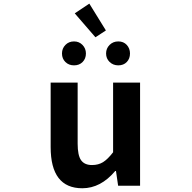

<svg xmlns="http://www.w3.org/2000/svg" viewBox="-20 -1008 1040 1042"><path d="M426.8 13.7Q254.9 13.7 254.9 -210V-559.6H401.4V-228.5Q401.4 -165 419.9 -138.7Q438.5 -112.3 479.5 -112.3Q513.7 -112.3 539.1 -127.9Q564.5 -143.6 593.8 -181.6V-559.6H740.2V0H621.1L609.4 -80.1H605.5Q526.4 13.7 426.8 13.7ZM498 -805.7 385.7 -935.5 464.8 -988.3 554.7 -842.8ZM316.4 -717.8Q316.4 -745.1 335 -764.2Q353.5 -783.2 381.8 -783.2Q409.2 -783.2 427.7 -764.2Q446.3 -745.1 446.3 -717.8Q446.3 -689.5 428.2 -671.4Q410.2 -653.3 381.8 -653.3Q353.5 -653.3 335 -671.4Q316.4 -689.5 316.4 -717.8ZM685.5 -717.8Q685.5 -689.5 668 -671.4Q650.4 -653.3 622.1 -653.3Q593.8 -653.3 574.7 -671.9Q555.7 -690.4 555.7 -717.8Q555.7 -745.1 574.7 -764.2Q593.8 -783.2 622.1 -783.2Q650.4 -783.2 668 -764.2Q685.5 -745.1 685.5 -717.8Z"/></svg>

Font: Gen Shin Gothic Monospace Bold
Style: Bold
Weight: 700
Designer: [Source Han Sans]
Ryoko NISHIZUKA  (kana & ideographs); Paul D. Hunt (Latin, Greek & Cyrillic); Wenlong ZHANG  (bopomofo
Version: Version 1.002.20150607